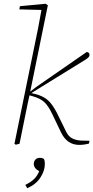

<svg xmlns="http://www.w3.org/2000/svg" viewBox="-20 -766 497 1023"><path d="M57 0 163 -518Q174 -568 183 -616Q192 -664 201 -713L83 -716L86 -733L223 -746L235 -738L141 -278L175 -304L442 -489Q457 -487 457 -474Q457 -467 452.5 -461.5Q448 -456 432 -446L147 -270L168 -265Q208 -255 233 -234Q258 -213 283 -165L333 -63Q346 -38 365 -28.5Q384 -19 411 -17L457 -16L454 -1Q427 6 402 6Q337 6 305 -61L258 -159Q237 -203 215.5 -222.5Q194 -242 155 -253L137 -258L126 -207L84 0L64 5ZM219 107Q219 144 195 180.5Q171 217 125 237L115 219Q144 205 161.5 188Q179 171 189 146Q160 131 160 107Q160 94 168.5 84.5Q177 75 192 75Q207 75 214 81Q219 91 219 107Z"/></svg>

Font: Source Serif 4 SmText ExtraLight
Style: Italic
Weight: 200
Italic angle: -12°
Designer: Frank Grießhammer
Foundry: Adobe
Version: Version 4.005;hotconv 1.1.0;makeotfexe 2.6.0